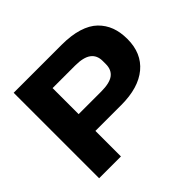

<svg xmlns="http://www.w3.org/2000/svg" viewBox="-165 -943 1158 1158"><g transform="rotate(-45 414.0 -364.5)"><path d="M76.2 0V-729H485.8Q566.4 -729 626 -710.7Q685.5 -692.4 721.2 -657.7Q756.8 -623 773.9 -577.4Q791 -531.7 791 -473.1Q791 -352.1 710.4 -284.9Q629.9 -217.8 482.9 -217.8H262.2V0ZM454.1 -583H262.2V-360.8H454.1Q527.3 -360.8 559.6 -385.3Q591.8 -409.7 591.8 -458V-484.9Q591.8 -533.7 558.3 -558.3Q524.9 -583 454.1 -583Z"/></g></svg>

Font: Hubot Sans Expanded
Style: Bold
Weight: 700
Width: 7
Designer: Deni Anggara
Foundry: GitHub
Version: Version 1.001;gftools[0.9.31]